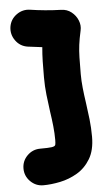

<svg xmlns="http://www.w3.org/2000/svg" viewBox="-56 -776 471 873"><g transform="rotate(-5 179.5 -339.5)"><path d="M19.5 -668.9Q24.9 -703.1 53.2 -723.6Q81.5 -744.1 115.7 -738.8Q147.5 -733.9 183.6 -730.5Q219.7 -727.1 255.4 -726.1Q282.7 -725.6 302.7 -709.7Q322.8 -693.8 332 -670.7Q341.3 -647.5 335.9 -624.5Q327.6 -587.4 324.2 -560.3Q320.8 -533.2 320.1 -503.4Q319.3 -473.6 319.3 -427.2Q319.3 -396.5 322.8 -363.5Q326.2 -330.6 331.5 -295.4Q336.9 -258.3 341.3 -219Q345.7 -179.7 345.7 -139.2Q345.7 -77.6 322 -38.3Q298.3 1 261.5 22.7Q224.6 44.4 183.1 53Q141.6 61.5 106 61.5Q71.8 61.5 47.1 36.9Q22.5 12.2 22.5 -22Q22.5 -56.6 47.1 -81.1Q71.8 -105.5 106 -105.5Q144 -105.5 158.9 -107.7Q173.8 -109.9 175.8 -116.9Q177.7 -124 177.7 -139.2Q177.7 -169.4 174.3 -202.1Q170.9 -234.9 165.5 -270Q160.2 -307.6 155.8 -346.9Q151.4 -386.2 151.4 -427.2Q151.4 -467.8 152.1 -500Q152.8 -532.2 155.8 -564.5Q121.6 -568.4 89.4 -572.8Q55.2 -578.1 34.9 -606.4Q14.6 -634.8 19.5 -668.9Z"/></g></svg>

Font: Mikhak Black
Style: Regular
Weight: 900
Designer: Amin Abedi
Version: Version 3.3